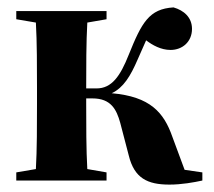

<svg xmlns="http://www.w3.org/2000/svg" viewBox="-20 -488 579 519"><path d="M328 -68C343 -6 379 11 438 11C471 11 504 5 527 0V-22L479 -29L446 -118C423 -184 386 -227 282 -236C314 -251 333 -283 352 -327C360 -344 367 -362 375 -379C392 -366 415 -353 441 -353C473 -353 499 -375 499 -410C499 -441 477 -460 449 -468C383 -464 363 -427 328 -340C305 -282 282 -249 241 -249H213V-251C213 -305 213 -375 216 -427L268 -436V-458H24V-436L77 -427C80 -375 80 -305 80 -251V-207C80 -153 80 -82 77 -31L24 -22V0H268V-22L216 -31C213 -82 213 -153 213 -207V-222H230C280 -222 295 -192 305 -156Z"/></svg>

Font: Source Serif 4 Display
Style: Bold
Weight: 700
Designer: Frank Grießhammer
Foundry: Adobe Systems Incorporated
Version: Version 4.004;hotconv 1.0.117;makeotfexe 2.5.65602